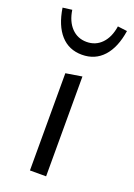

<svg xmlns="http://www.w3.org/2000/svg" viewBox="-132 -706 530 759"><g transform="rotate(20 132.5 -327.0)"><path d="M-3 -649 36 -654Q43 -607 68.5 -580.5Q94 -554 132 -554Q170 -554 195.5 -580.5Q221 -607 228 -654L268 -649Q257 -577 222 -538.5Q187 -500 132 -500Q77 -500 42.5 -538.5Q8 -577 -3 -649ZM96 -409 164 -420V0H96Z"/></g></svg>

Font: Ysabeau Infant
Style: Regular
Weight: 400
Designer: Christian Thalmann (Catharsis Fonts)
Version: Version 0.003